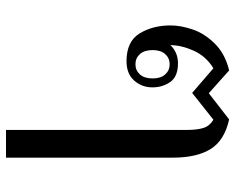

<svg xmlns="http://www.w3.org/2000/svg" viewBox="-90 -514 764 623"><g transform="rotate(90 291.5 -202.0)"><path d="M401 -429Q401 -461 394.5 -481Q388 -501 368 -513L281 -444L201 -513Q162 -489 144 -449Q126 -409 126 -373Q134 -383 149.5 -390.5Q165 -398 185 -398Q228 -398 245.5 -373Q263 -348 263 -315Q263 -281 241 -256Q219 -231 178 -231Q114 -231 88 -273.5Q62 -316 62 -374Q62 -407 75 -445.5Q88 -484 121 -517.5Q154 -551 208 -564L282 -498L367 -564Q435 -549 463 -504Q491 -459 491 -382V160H401ZM234 -316Q234 -342 221 -356.5Q208 -371 188 -371Q168 -371 155 -356.5Q142 -342 142 -316Q142 -289 155 -274.5Q168 -260 188 -260Q208 -260 221 -274.5Q234 -289 234 -316Z"/></g></svg>

Font: Trirong
Style: Regular
Weight: 400
Designer: Katatrad Team
Foundry: CadsonDemak
Version: Version 1.001